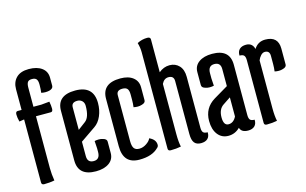

<svg xmlns="http://www.w3.org/2000/svg" viewBox="-88 -931 1868 1173"><g transform="rotate(-15 846.5 -345.0)"><path d="M124 -82Q124 -44 131 -2Q101 4 66 4Q49 4 49 -11V-410L18 -405Q11 -431 11 -450.5Q11 -470 24 -470H49V-601Q49 -646 76 -673Q103 -700 155 -700Q207 -700 237.5 -677.5Q268 -655 268 -615V-564Q268 -547 244 -540Q232 -537 218.5 -537Q205 -537 192 -540Q195 -562 195 -587V-593Q195 -615 187 -625.5Q179 -636 158.5 -636Q138 -636 131 -625Q124 -614 124 -591V-470H174L226 -475Q231 -449 231 -429.5Q231 -410 218 -410H124Z M434 -393Q434 -413 422 -424.5Q410 -436 392 -436Q355 -436 355 -405V-262L403 -298Q434 -321 434 -393ZM280 -89V-402Q280 -500 395.5 -500Q511 -500 511 -390Q511 -346 495 -309Q479 -272 451 -253L355 -187V-96Q355 -54 394.5 -54Q434 -54 434 -101V-124L431 -171Q444 -174 457.5 -174Q471 -174 483 -170Q507 -164 507 -147V-75Q507 -35 475.5 -12.5Q444 10 392 10Q280 10 280 -89Z M757 -101Q797 -83 797 -49Q797 -38 788 -31Q748 10 667 10Q565 10 565 -102V-402Q565 -500 681 -500Q732 -500 761 -477Q790 -454 790 -415V-333Q790 -316 766 -310Q754 -306 740.5 -306Q727 -306 714 -309Q717 -331 717 -356V-389Q717 -414 708 -425Q699 -436 677 -436Q640 -436 640 -405V-114Q640 -83 650 -69Q660 -55 683.5 -55Q707 -55 729 -70Q751 -85 757 -101Z M849 -620Q849 -650 840 -681Q870 -697 904 -697Q924 -697 924 -682V-474Q955 -500 992 -500Q1029 -500 1052.5 -475Q1076 -450 1076 -404V-83Q1076 -62 1083.5 -53Q1091 -44 1112 -44Q1113 -18 1098.5 -4Q1084 10 1056 10Q1028 10 1014.5 -7Q1001 -24 1001 -63V-398Q1001 -431 967 -431Q939 -431 924 -400V-82Q924 -34 931 -2Q901 4 866 4Q849 4 849 -11Z M1250 -183Q1217 -161 1217 -109.5Q1217 -58 1248.5 -58Q1280 -58 1298 -94V-215ZM1261 -500Q1373 -500 1373 -401V-83Q1373 -62 1380.5 -53Q1388 -44 1409 -44Q1410 -18 1395.5 -4Q1381 10 1354 10Q1312 10 1303 -21Q1272 10 1230 10Q1188 10 1163 -22Q1138 -54 1138 -108Q1138 -190 1207 -232L1298 -286V-394Q1298 -436 1258.5 -436Q1219 -436 1219 -389V-356L1222 -309Q1209 -306 1195.5 -306Q1182 -306 1170 -310Q1146 -316 1146 -333V-415Q1146 -455 1177.5 -477.5Q1209 -500 1261 -500Z M1532 -82Q1532 -34 1539 -2Q1509 4 1474 4Q1457 4 1457 -11V-407Q1457 -428 1449.5 -437Q1442 -446 1421 -446Q1420 -472 1434.5 -486Q1449 -500 1476 -500Q1516 -500 1526 -460Q1551 -500 1597 -500Q1679 -500 1679 -421V-321Q1679 -304 1655 -298Q1643 -294 1629.5 -294Q1616 -294 1603 -297Q1606 -319 1606 -344V-395Q1606 -428 1576 -428Q1562 -428 1550 -415Q1538 -402 1532 -386Z"/></g></svg>

Font: Medula One
Style: Regular
Weight: 400
Designer: Luciano Vergara
Foundry: Luciano Vergara
Version: Version 1.002